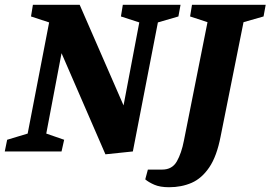

<svg xmlns="http://www.w3.org/2000/svg" viewBox="-39 -635 1134 805"><path d="M403 12 219 -412 155 -75 230 -49 219 0H-19L-9 -49L77 -75L167 -541L91 -566L99 -615H295L479 -193L545 -541L468 -566L476 -615H718L709 -566L623 -541L518 0ZM670 150Q632 150 608 139.5Q584 129 570 117L581 76H641Q683 76 702.5 41.5Q722 7 732 -45L831 -542L758 -566L766 -615H1075L1066 -566L982 -542L886 -63Q870 20 838.5 66.5Q807 113 764.5 131.5Q722 150 670 150Z"/></svg>

Font: Manuale ExtraBold
Style: Italic
Weight: 800
Italic angle: -11°
Designer: Eduardo Tunni / Pablo Cosgaya
Foundry: Eduardo Tunni / Pablo Cosgaya
Version: Version 1.002